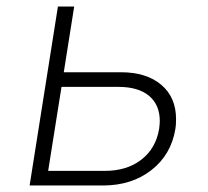

<svg xmlns="http://www.w3.org/2000/svg" viewBox="-20 -570 640 590"><path d="M71 0 158 -550H208L176 -348H351Q430 -348 475.5 -309.5Q521 -271 521 -204Q521 -185 519 -174Q506 -95 445.5 -47.5Q385 0 296 0ZM303 -45Q370 -45 414.5 -79.5Q459 -114 469 -174Q471 -190 471 -198Q471 -248 438 -275.5Q405 -303 344 -303H169L128 -45Z"/></svg>

Font: JetBrains Mono Extra Light
Style: Italic
Weight: 200
Italic angle: -9°
Monospace: yes
Designer: Philipp Nurullin, Konstantin Bulenkov
Foundry: JetBrains
Version: 2.002